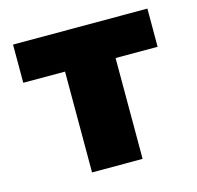

<svg xmlns="http://www.w3.org/2000/svg" viewBox="-81 -591 694 675"><g transform="rotate(-15 266.0 -253.0)"><path d="M174 0V-367H22V-506H511V-367H358V0Z"/></g></svg>

Font: Nunito Sans 7pt SemiCondensed Black
Style: Regular
Weight: 900
Width: 4
Designer: Vernon Adams
Foundry: Vernon Adams
Version: Version 3.101;gftools[0.9.27]